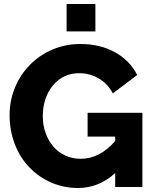

<svg xmlns="http://www.w3.org/2000/svg" viewBox="-20 -935 772 960"><path d="M457 -915H313V-778H457ZM692 0V-371H418V-252H556V-230Q479 -141 383 -141Q342 -141 307 -157Q272 -173 247 -202Q222 -231 208 -270Q194 -309 194 -354Q194 -445 244 -507Q295 -569 376 -569Q430 -569 475 -542Q520 -515 544 -468L666 -560Q629 -633 554.5 -674Q480 -715 382 -715Q308 -715 243 -687.5Q178 -660 130 -611Q82 -563 55 -497.5Q28 -432 28 -360Q28 -281 54.5 -213Q81 -145 129 -96Q176 -48 238 -21.5Q300 5 369 5Q475 5 556 -70V0Z"/></svg>

Font: RT Raleway ExtraBold
Style: Regular
Weight: 400
Designer: Matt McInerney, Pablo Impallari, Rodrigo Fuenzalida — Edited by Milan Moffatt in April 2016
Foundry: Matt McInerney, Pablo Impallari, Rodrigo Fuenzalida — Edited by Milan Moffatt in April 2016
Version: Version 3.001